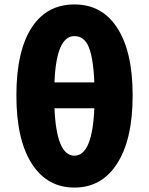

<svg xmlns="http://www.w3.org/2000/svg" viewBox="-20 -833 673 867"><path d="M226 -344Q235 -130 316 -130Q397 -130 406 -344ZM406 -461Q401 -582 376 -631Q355 -670 316 -670Q234 -670 226 -461ZM506 -712Q579 -605 579 -402Q579 -199 506 -90Q437 14 316 14Q195 14 126 -90Q54 -199 54 -402Q54 -606 126 -713Q194 -813 316 -813Q438 -813 506 -712Z"/></svg>

Font: KaiGen Gothic KR Heavy
Style: Heavy
Weight: 900
Designer: Ryoko NISHIZUKA  (kana & ideographs); Paul D. Hunt (Latin, Greek & Cyrillic); Wenlong ZHANG  (bopomofo); Sandoll Communi
Foundry: Adobe Systems Incorporated
Version: Version 1.002 March 28, 2018